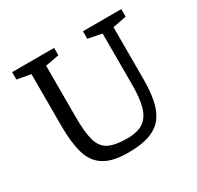

<svg xmlns="http://www.w3.org/2000/svg" viewBox="-144 -814 1019 993"><g transform="rotate(-30 366.0 -317.5)"><path d="M354.5 13.3Q260.1 13.3 209.5 -19.1Q158.9 -51.6 140.4 -116.6Q121.9 -181.6 121.9 -278V-588.9L40.4 -603.9V-648H291.1V-603.9L209.2 -588.9V-278Q209.2 -189.3 223.5 -140.3Q237.7 -91.3 276.1 -72.2Q314.5 -53.1 385.4 -53.1Q449.4 -53.1 483.7 -77.9Q518.1 -102.6 531.8 -152.5Q545.5 -202.4 545.5 -278V-587.3L463.3 -602.9V-648H692.2V-602.9L610.6 -587.3V-278Q610.6 -206.4 599.6 -152Q588.6 -97.6 561.3 -60.7Q533.9 -23.9 483.6 -5.3Q433.2 13.3 354.5 13.3Z"/></g></svg>

Font: Faustina Light
Style: Regular
Weight: 300
Designer: Alfonso Garcia
Foundry: http://www.omnibus-type.com
Version: Version 1.200